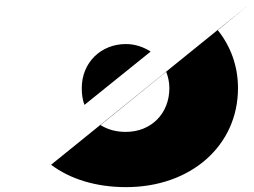

<svg xmlns="http://www.w3.org/2000/svg" viewBox="-20 -747 1042 789"><path d="M1002 -727 190 -70C268 -11 375 22 498 22C764 22 958 -148 958 -385C958 -477 927 -558 875 -623ZM316 -385C316 -491 396 -566 497 -566C535 -566 570 -554 599 -535L327 -316C319 -337 316 -360 316 -385ZM497 -205C456 -205 422 -215 393 -233L663 -452C671 -431 676 -409 676 -385C676 -280 601 -205 497 -205Z"/></svg>

Font: Hussar Dziwak
Style: Regular
Weight: 400
Version: Version 1.022